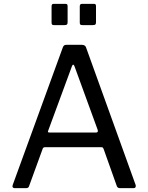

<svg xmlns="http://www.w3.org/2000/svg" viewBox="-20 -974 767 994"><path d="M46 -17 305 -728Q308 -736 312 -739Q316 -742 325 -742H403Q422 -742 426 -727L682 -17L683 -12Q683 0 672 0H601Q589 0 585 -10L516 -204Q514 -208 512 -210Q510 -212 504 -212H213Q204 -212 201 -204L130 -9Q127 0 115 0H55Q49 0 46 -4.5Q43 -9 46 -17ZM478 -288Q489 -288 486 -301L366 -630Q363 -639 359 -639Q355 -639 352 -630L230 -299L228 -293Q228 -288 236 -288ZM330 -859Q330 -850 326.5 -847Q323 -844 314 -844H261Q253 -844 250 -846.5Q247 -849 247 -857V-941Q247 -948 249.5 -951Q252 -954 258 -954H319Q325 -954 327.5 -951.5Q330 -949 330 -942ZM477 -859Q477 -850 473.5 -847Q470 -844 460 -844H408Q399 -844 396 -846.5Q393 -849 393 -857V-941Q393 -954 404 -954H466Q472 -954 474.5 -951.5Q477 -949 477 -942Z"/></svg>

Font: n
Style: Regular
Weight: 400
Designer: Pablo Impallari, Rodrigo Fuenzalida
Foundry: Impallari Type
Version: Version 1.002; ttfautohint (v1.5)